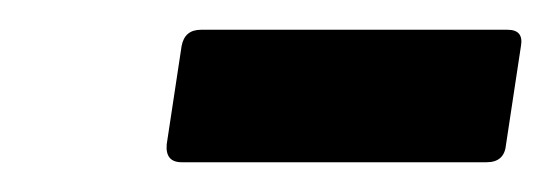

<svg xmlns="http://www.w3.org/2000/svg" viewBox="-20 -678 370 129"><path d="M102 -569Q91 -569 92 -581L102 -647Q104 -658 115 -658H321Q332 -658 330 -647L320 -581Q319 -569 307 -569Z"/></svg>

Font: Sofia Sans
Style: Bold Italic
Weight: 700
Italic angle: -9°
Designer: Botio Nikoltchev, Ani Petrova
Foundry: lettersoup
Version: Version 4.101; ttfautohint (v1.8.4.7-5d5b)